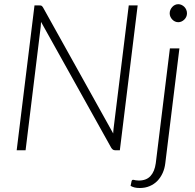

<svg xmlns="http://www.w3.org/2000/svg" viewBox="-20 -734 954 938"><path d="M173 -707.5Q180 -707.5 183 -705.8Q186 -704 190 -698L533 -82Q533.5 -89 533.8 -95.2Q534 -101.5 535 -107L609 -707.5H652.5L565.5 0H542.5Q536 0 532 -2.8Q528 -5.5 524 -11L180.5 -627L179 -604.5L105 0H61.5L148.5 -707.5ZM856.5 -497.5 787.5 63.5Q784.5 89.5 774.5 111.5Q764.5 133.5 748.8 149.8Q733 166 711.2 175.2Q689.5 184.5 663 184.5Q648.5 184.5 638 182Q627.5 179.5 618 174L623 150Q625 145.5 627.5 144.8Q630 144 633.8 144.8Q637.5 145.5 643.2 146.8Q649 148 658 148Q695 148 715.2 126Q735.5 104 741 63.5L810 -497.5ZM893.5 -669Q893.5 -660 890 -652.2Q886.5 -644.5 880.5 -638.5Q874.5 -632.5 866.8 -629Q859 -625.5 851 -625.5Q842.5 -625.5 835 -629Q827.5 -632.5 821.8 -638.5Q816 -644.5 812.5 -652.2Q809 -660 809 -669Q809 -678 812.5 -686Q816 -694 821.8 -700.2Q827.5 -706.5 835 -710Q842.5 -713.5 851 -713.5Q859 -713.5 866.8 -710Q874.5 -706.5 880.5 -700.5Q886.5 -694.5 890 -686.2Q893.5 -678 893.5 -669Z"/></svg>

Font: Lato Light
Style: Italic
Weight: 300
Italic angle: -7°
Designer: Lukasz Dziedzic
Foundry: tyPoland Lukasz Dziedzic
Version: Version 2.007; 2014-02-27